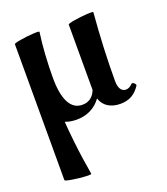

<svg xmlns="http://www.w3.org/2000/svg" viewBox="-131 -525 774 888"><g transform="rotate(-20 256.5 -81.0)"><path d="M39.1 253.9V-415Q39.1 -419.4 71 -424.8Q103 -430.2 134.5 -432.1Q166 -434.1 165.5 -429.7Q158.2 -379.4 154.5 -320.8Q150.9 -262.2 150.9 -208.5Q150.9 -127.9 172.9 -86.4Q194.8 -44.9 237.3 -44.9Q261.2 -44.9 278.1 -57.1Q294.9 -69.3 304.2 -93.3V-415Q304.2 -419.4 335.9 -424.8Q367.7 -430.2 399.4 -432.1Q431.2 -434.1 430.7 -429.7Q416 -256.3 416 -97.2Q416 -70.3 425 -56.2Q434.1 -42 451.2 -42Q459 -42 466.6 -45.9Q474.1 -49.8 483.9 -59.1Q486.3 -61.5 491.7 -58.8Q497.1 -56.2 500.5 -51Q503.9 -45.9 502 -43Q483.9 -15.1 460.4 -2Q437 11.2 403.8 11.2Q370.1 11.2 345.2 -3.7Q320.3 -18.6 310.1 -49.3Q289.1 -20 258.1 -4.6Q227.1 10.7 189.5 10.7Q173.8 10.7 159.7 8.3Q145.5 5.9 132.8 1Q136.7 53.2 142.1 101.1Q147.5 148.9 153.3 189Q159.2 229 166 268.6Q166.5 272.9 134.8 271Q103 269 71 263.7Q39.1 258.3 39.1 253.9Z"/></g></svg>

Font: Junicode Two Beta VF
Style: Regular
Weight: 400
Designer: Peter S. Baker
Foundry: Briery Creek Software
Version: Version 1.031 beta; ttfautohint (v1.8.1.43-b0c9)